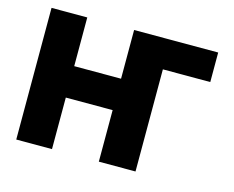

<svg xmlns="http://www.w3.org/2000/svg" viewBox="-98 -843 1203 986"><g transform="rotate(15 503.5 -350.0)"><path d="M61 -700H251V-441H500V-700H947V-543H695V0H500V-274H251V0H61Z"/></g></svg>

Font: Chess Sans ExtraBold
Style: Regular
Weight: 800
Designer: Wolf Bōese
Foundry: Wolf Bōese
Version: Version 7.223